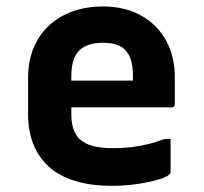

<svg xmlns="http://www.w3.org/2000/svg" viewBox="-20 -570 640 601"><path d="M302.1 -549.7Q370.4 -549.7 420.9 -521.8Q471.3 -494 499.3 -444.1Q527.2 -394.3 527.2 -327.1V-244.1Q527.2 -241.1 526.1 -238.6Q525.1 -236.1 522.6 -235.1Q520.2 -234 517.1 -234H287.1Q270.3 -234 252.6 -234Q234.9 -234 218 -234H176.8L173.6 -317.7H396.1Q396.1 -322 396.1 -325.1Q396.1 -328.2 396.1 -332.5Q396.1 -361.1 390.2 -381.3Q384.2 -401.5 371.5 -414.1Q360 -425.6 343 -430.8Q326 -436.1 302.1 -436.1Q252.3 -436.1 227.8 -411.7Q203.3 -387.3 203.3 -331.7V-210.3Q203.3 -193.5 206.2 -179.9Q209 -166.2 214.3 -155.3Q219.5 -144.4 227.5 -136.4Q243.8 -120.1 270.2 -113.1Q296.6 -106.2 331.6 -106.2Q367.6 -106.2 395.5 -109.9Q423.4 -113.6 448 -120Q472.6 -126.4 495.1 -135.1H514Q514 -109.4 514 -83.6Q514 -57.7 514 -31.8Q514 -29.8 513 -27.8Q512.1 -25.8 510.1 -23.8Q501.8 -15.5 474 -7.4Q446.2 0.7 408 6.2Q369.7 11.7 330.6 11.7Q264.9 11.7 215.1 -3.6Q165.3 -18.9 133.1 -48.1Q100.8 -77.3 84.4 -118.7Q67.9 -160.1 67.9 -211.7V-326.2Q67.9 -376.8 84.3 -417.9Q100.7 -459 131.7 -488.6Q162.8 -518.1 206.1 -533.9Q249.3 -549.7 302.1 -549.7Z"/></svg>

Font: Recursive Sans Linear Light
Style: Regular
Weight: 300
Version: Version 1.085